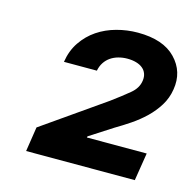

<svg xmlns="http://www.w3.org/2000/svg" viewBox="-74 -880 598 592"><g transform="rotate(15 225.0 -584.0)"><path d="M70 -442.1 267.8 -580.3Q284.8 -592.7 298.3 -603.3Q311.8 -614 323.2 -623.2Q345.9 -641.7 349.1 -666.2Q350.9 -679 347.1 -688.9Q343.4 -698.9 335 -705.6Q326.7 -712.4 314.3 -715.9Q301.8 -719.5 286.2 -719.5Q271.3 -719.5 257.6 -715.7Q244 -712 233.1 -704.5Q222.3 -697.1 214.8 -685.7Q207.4 -674.4 204.5 -659.4H99.4Q105.1 -696.4 123.8 -723.7Q142.4 -751.1 169.2 -769.2Q196 -787.3 229.2 -796.3Q262.4 -805.4 296.9 -805.4Q378.2 -805.4 417.6 -764.2Q457.4 -723 447.8 -664.8Q443.2 -635.7 428.4 -612Q413.7 -588.4 393.5 -568.9Q373.2 -549.4 349.3 -533.2Q325.3 -517 301.8 -503.2L229 -456.3L228 -452.4H419L404.8 -363.6H57.9Z"/></g></svg>

Font: Inter P
Style: Bold Italic
Weight: 700
Italic angle: 9.39999°
Designer: Rasmus Andersson
Foundry: rsms
Version: Version 3.018;git-588b23468